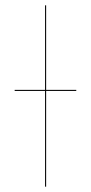

<svg xmlns="http://www.w3.org/2000/svg" viewBox="-20 -700 341 720"><path d="M266 -359H153V0H149V-359H35V-363H149V-680H153V-363H266Z"/></svg>

Font: FiraGO Four
Style: Regular
Weight: 100
Designer: bBox Type
Foundry: bBox Type GmbH
Version: Version 1.001